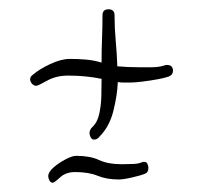

<svg xmlns="http://www.w3.org/2000/svg" viewBox="-20 -402 424 414"><path d="M261 -224Q254 -224 247.5 -224Q241 -224 234 -225Q233 -197 224.5 -163Q216 -129 195 -108Q190 -101 183 -101Q178 -101 175.5 -106Q173 -111 173 -115Q173 -122 179 -128Q190 -138 194 -156.5Q198 -175 198.5 -194.5Q199 -214 199 -228V-232Q165 -239 127 -239Q101 -239 81.5 -228Q62 -217 58 -217Q53 -217 49 -221.5Q45 -226 45 -231Q45 -237 51 -241Q65 -253 88.5 -264Q112 -275 131 -275Q148 -275 165.5 -273.5Q183 -272 199 -267Q199 -293 200 -318.5Q201 -344 201 -369Q201 -382 214 -382Q227 -382 227 -369Q227 -341 229.5 -314Q232 -287 233 -259Q244 -258 256 -257.5Q268 -257 279 -257Q293 -257 307.5 -257Q322 -257 335 -261Q337 -262 340 -262Q353 -262 353 -249Q353 -241 344 -237Q336 -234 319.5 -231Q303 -228 286.5 -226Q270 -224 261 -224ZM236 -15Q210 -15 190.5 -23Q171 -31 142 -31Q122 -31 109.5 -19.5Q97 -8 94 -8Q89 -8 86.5 -13Q84 -18 84 -22Q84 -31 95.5 -41Q107 -51 121.5 -58.5Q136 -66 144 -66Q174 -66 193.5 -57Q213 -48 240 -48H248Q257 -48 268.5 -48.5Q280 -49 288 -53H291Q296 -53 298 -48.5Q300 -44 300 -40Q300 -31 294 -28Q285 -24 265.5 -19.5Q246 -15 236 -15Z"/></svg>

Font: Ingrid Darling
Style: Regular
Weight: 400
Designer: Robert E. Leuschke
Foundry: Robert E. Leuschke
Version: Version 1.010; ttfautohint (v1.8.3)